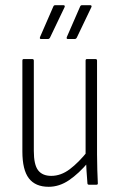

<svg xmlns="http://www.w3.org/2000/svg" viewBox="-20 -710 458 738"><path d="M167 8Q116 8 91 -24.5Q66 -57 66 -128V-477Q66 -483 71 -483H104Q110 -483 110 -477V-130Q110 -77 126.5 -55.5Q143 -34 177 -34Q214 -34 248 -59.5Q282 -85 318 -130L320 -87Q283 -43 245.5 -17.5Q208 8 167 8ZM322 0Q316 0 316 -6Q314 -29 312.5 -54.5Q311 -80 311 -99L309 -110V-477Q309 -483 314 -483H347Q353 -483 353 -477V-116Q353 -84 354 -57Q355 -30 356 -7Q357 0 351 0ZM138 -560Q131 -560 134 -568L185 -685Q187 -690 192 -690H224Q227 -690 228.5 -688Q230 -686 228 -682L172 -565Q169 -560 164 -560ZM241 -560Q234 -560 237 -568L288 -685Q290 -690 295 -690H327Q330 -690 331.5 -688Q333 -686 331 -682L275 -565Q272 -560 267 -560Z"/></svg>

Font: Sofia Sans Condensed Light
Style: Regular
Weight: 300
Designer: Botio Nikoltchev, Ani Petrova
Foundry: lettersoup
Version: Version 4.101